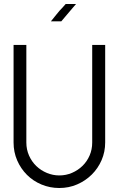

<svg xmlns="http://www.w3.org/2000/svg" viewBox="-20 -936 577 962"><path d="M112 -711V-222Q112 -187 125.5 -156.5Q139 -126 162 -104Q185 -82 215 -69.5Q245 -57 277 -57Q311 -57 341 -70Q371 -83 393.5 -105Q416 -127 429 -157Q442 -187 442 -222V-711H507V-222Q507 -175 489 -133.5Q471 -92 439.5 -61Q408 -30 366.5 -12Q325 6 277 6Q230 6 188 -11.5Q146 -29 115 -60Q84 -91 66 -132.5Q48 -174 48 -222V-711ZM361 -916Q349 -902 340 -891.5Q331 -881 323 -871.5Q315 -862 306.5 -852Q298 -842 287 -829H235Q252 -850 262 -862.5Q272 -875 279 -883Q292 -896 309 -916Z"/></svg>

Font: Fundamental  Brigade Scvhlank
Style: Regular
Weight: 100
Designer: Peter Wiegel, original typeface by Arno Drescher 1935
Foundry: Peter Wiegel
Version: Version 0.000 2012 initial release